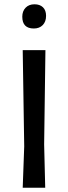

<svg xmlns="http://www.w3.org/2000/svg" viewBox="-20 -876 319 896"><path d="M141 -856Q166 -856 180.5 -842Q195 -828 195 -802Q195 -775 179.5 -759Q164 -743 138 -743Q84 -743 84 -798Q84 -824 99.5 -840Q115 -856 141 -856ZM192 -642 186 -202 191 0H86L93 -193L86 -642Z"/></svg>

Font: Alegreya Sans Medium
Style: Regular
Weight: 500
Designer: Juan Pablo del Peral
Foundry: Huerta Tipografica
Version: Version 2.007